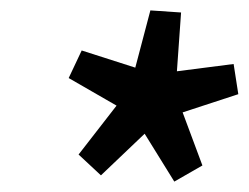

<svg xmlns="http://www.w3.org/2000/svg" viewBox="-20 -733 478 369"><path d="M174 -396 258 -476 315 -384 369 -415 331 -517 438 -552 429 -610 320 -596 328 -709 269 -713 240 -603 137 -636 112 -583 204 -530 131 -436Z"/></svg>

Font: Source Sans Pro Semibold
Style: Italic
Weight: 600
Italic angle: -11°
Designer: Paul D. Hunt
Foundry: Adobe Systems Incorporated
Version: Version 3.006;hotconv 1.0.111;makeotfexe 2.5.65597